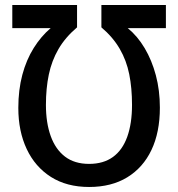

<svg xmlns="http://www.w3.org/2000/svg" viewBox="-20 -734 710 765"><path d="M335 -81Q392 -81 430 -108.5Q468 -136 487 -189Q506 -242 506 -316Q506 -383 495 -438Q484 -493 457 -539.5Q430 -586 384 -625V-714H641V-622H489Q528 -590 556.5 -542Q585 -494 601 -434Q617 -374 617 -305Q617 -207 583.5 -136.5Q550 -66 487 -27.5Q424 11 335 11Q246 11 183 -29Q120 -69 86.5 -140Q53 -211 53 -304Q53 -376 69 -436Q85 -496 114.5 -543Q144 -590 182 -622H29V-714H287V-625Q240 -585 213 -538.5Q186 -492 174.5 -437Q163 -382 163 -316Q163 -245 182 -192Q201 -139 239 -110Q277 -81 335 -81Z"/></svg>

Font: Noto Sans Display SemiCondensed Medium
Style: Regular
Weight: 500
Width: 4
Designer: Monotype Design Team
Foundry: Monotype Imaging Inc.
Version: Version 2.003